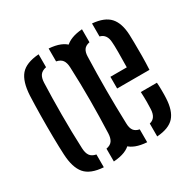

<svg xmlns="http://www.w3.org/2000/svg" viewBox="-138 -752 911 903"><g transform="rotate(-30 317.0 -300.0)"><path d="M46 -140.5Q44 -179.5 43.2 -236.5Q42.5 -293.5 43.2 -353.2Q44 -413 46 -459.5Q50 -533.5 79.2 -567.8Q108.5 -602 178.5 -607V-537Q155 -532 145 -518Q135 -504 134 -478Q131 -400.5 130.8 -306.8Q130.5 -213 134.5 -122.5Q135.5 -96 145.5 -81.8Q155.5 -67.5 178.5 -63V6.5Q108.5 2 79 -32.8Q49.5 -67.5 46 -140.5ZM233 6.5V-63Q256.5 -67.5 266 -81.8Q275.5 -96 276.5 -121Q280 -211.5 280.2 -299Q280.5 -386.5 276.5 -479.5Q275.5 -505 265.5 -518.8Q255.5 -532.5 233 -537V-607Q303.5 -602 332.2 -567Q361 -532 365 -459.5Q367 -416.5 367.5 -360Q368 -303.5 367.5 -245.8Q367 -188 365 -140.5Q361 -67.5 332.2 -32.8Q303.5 2 233 6.5ZM283.5 -128.5Q281.5 -174.5 281 -236Q280.5 -297.5 281 -360Q281.5 -422.5 283.5 -470Q287 -537.5 317.5 -569.8Q348 -602 414 -607V-536.5Q391.5 -532 382.5 -518.5Q373.5 -505 373 -482Q370 -390 370 -302.2Q370 -214.5 373 -119.5Q373.5 -94 383.2 -80.8Q393 -67.5 414 -63.5V6.5Q346 2 316.2 -30.5Q286.5 -63 283.5 -128.5ZM418 -283V-346.5H507Q508 -388 508 -428.2Q508 -468.5 506.5 -482Q504.5 -527.5 468.5 -536.5V-607Q533.5 -601.5 562.5 -569.5Q591.5 -537.5 594.5 -473Q595 -461.5 595.5 -430Q596 -398.5 595.8 -358.8Q595.5 -319 593.5 -283ZM468.5 6.5V-63.5Q504.5 -71.5 506.5 -120Q507.5 -135 507.5 -159.8Q507.5 -184.5 506 -213H593.5Q595 -197 595.2 -171Q595.5 -145 594.5 -128.5Q591.5 -62.5 562.8 -30.2Q534 2 468.5 6.5Z"/></g></svg>

Font: Big Shoulders Stencil Text Medium
Style: Regular
Weight: 500
Designer: Patric King
Foundry: XO Type Co
Version: Version 1.000